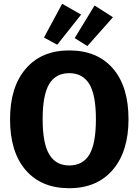

<svg xmlns="http://www.w3.org/2000/svg" viewBox="-20 -976 731 1013"><path d="M308 -956 408 -899 282 -740 212 -778ZM479 -947 576 -885 441 -733 374 -775ZM345 -710Q493 -710 575.5 -615Q658 -520 658 -347Q658 -177 575 -80Q492 17 345 17Q198 17 115.5 -78.5Q33 -174 33 -347Q33 -517 116 -613.5Q199 -710 345 -710ZM345 -103Q417 -103 451.5 -160.5Q486 -218 486 -347Q486 -476 451 -533Q416 -590 345 -590Q274 -590 239.5 -532.5Q205 -475 205 -347Q205 -219 240 -161Q275 -103 345 -103Z"/></svg>

Font: FiraGO
Style: Bold
Weight: 700
Designer: bBox Type
Foundry: bBox Type GmbH
Version: Version 1.001;PS 001.001;hotconv 1.0.88;makeotf.lib2.5.64775